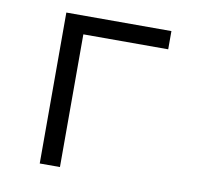

<svg xmlns="http://www.w3.org/2000/svg" viewBox="-65 -597 680 664"><g transform="rotate(10 275.0 -265.0)"><path d="M116 0V-530H485V-466H187V0Z"/></g></svg>

Font: Lode
Style: Regular
Weight: 400
Monospace: yes
Designer: Belleve Invis
Foundry: Belleve Invis
Version: Version 29.2.0; ttfautohint (v1.8.3)